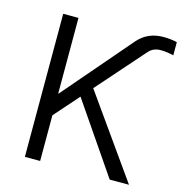

<svg xmlns="http://www.w3.org/2000/svg" viewBox="-110 -849 900 948"><g transform="rotate(15 340.0 -374.5)"><path d="M101.6 0V-731.4H179.7V-344.7H181.6L480.5 -692.4Q530.3 -749 609.4 -749Q648.4 -749 679.7 -741.2V-673.8Q644.5 -682.6 613.3 -682.6Q574.2 -682.6 550.8 -654.3L339.8 -415L633.8 0H535.2L290 -358.4L179.7 -233.4V0Z"/></g></svg>

Font: Gothic A1
Style: Regular
Weight: 400
Designer: HanYang I&C Co.,Ltd.
Foundry: HanYang I&C Co.,Ltd.
Version: Version 2.50